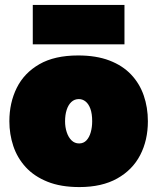

<svg xmlns="http://www.w3.org/2000/svg" viewBox="-20 -743 638 779"><path d="M302 16Q226.5 16 172.5 -5.8Q118.5 -27.5 84.2 -65Q50 -102.5 34 -150.5Q18 -198.5 18 -251Q18 -326 48 -386.5Q78 -447 139.8 -482.5Q201.5 -518 297 -518Q370.5 -518 424 -497.5Q477.5 -477 512 -440.5Q546.5 -404 563.2 -355.5Q580 -307 580 -251Q580 -174 548.8 -113.8Q517.5 -53.5 455.5 -18.8Q393.5 16 302 16ZM301 -161Q319 -161 330.8 -173.5Q342.5 -186 348.2 -206.5Q354 -227 354 -251Q354 -281.5 346.8 -301.5Q339.5 -321.5 327.2 -331.2Q315 -341 300 -341Q282 -341 269.5 -329.2Q257 -317.5 250.5 -297.2Q244 -277 244 -251Q244 -227 250.8 -206.5Q257.5 -186 270.2 -173.5Q283 -161 301 -161ZM113 -563V-723Q155 -723 201.5 -723Q248 -723 299 -723Q350 -723 396.5 -723Q443 -723 485 -723V-563Q443 -563 396.5 -563Q350 -563 299 -563Q248 -563 201.5 -563Q155 -563 113 -563Z"/></svg>

Font: Commissioner Thin Black
Style: Regular
Weight: 900
Version: Version 1.000